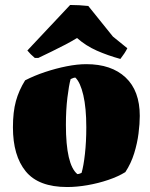

<svg xmlns="http://www.w3.org/2000/svg" viewBox="-20 -740 603 772"><path d="M250 12Q135 12 83.5 -51Q32 -114 32 -228Q32 -290 44 -333.5Q56 -377 81 -417Q118 -436 161.5 -450.5Q205 -465 248 -473.5Q291 -482 327 -482Q428 -482 485 -428.5Q542 -375 542 -274Q542 -243 537 -203.5Q532 -164 519.5 -123.5Q507 -83 484 -48Q455 -30 415 -16.5Q375 -3 332 4.5Q289 12 250 12ZM291 -40Q295 -40 301 -42Q307 -44 308 -45Q316 -72 321.5 -121Q327 -170 327 -228Q327 -306 315 -357.5Q303 -409 283 -428Q276 -428 264 -422Q257 -397 251 -347.5Q245 -298 245 -238Q245 -78 291 -40ZM134 -507H120Q102 -522 90 -537Q133 -583 176 -628.5Q219 -674 262 -720Q280 -720 298.5 -719Q317 -718 335 -716L434 -593L492 -546Q482 -526 464 -503Q413 -517 369 -536.5Q325 -556 290 -587L286 -585Q270 -575 243.5 -561Q217 -547 188 -533Q159 -519 134 -507Z"/></svg>

Font: Labrada Black
Style: Regular
Weight: 900
Designer: Mercedes Jáuregui
Foundry: Omnibus-Type Team
Version: Version 1.000; ttfautohint (v1.8.4.7-5d5b)